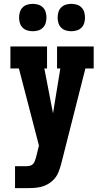

<svg xmlns="http://www.w3.org/2000/svg" viewBox="-20 -976 540 996"><path d="M58 0V-114H118Q127 -114 136.5 -116.5Q146 -119 152 -126Q158 -133 161 -142Q164 -151 167 -160L182 -221L78 -621H34V-735H224V-621H210L255 -388L293 -621H276V-735H466V-621H423L299 -132Q293 -106 282.5 -81Q272 -56 252 -38Q239 -26 223 -18Q207 -10 189.5 -6Q172 -2 154 -1Q136 0 118 0ZM350 -814Q336 -814 322 -818Q308 -822 297.5 -832.5Q287 -843 283 -857Q279 -871 279 -885Q279 -899 283 -913Q287 -927 297.5 -937.5Q308 -948 322 -952Q336 -956 350 -956Q364 -956 378 -952Q392 -948 402.5 -937.5Q413 -927 417 -913Q421 -899 421 -885Q421 -871 417 -857Q413 -843 402.5 -832.5Q392 -822 378 -818Q364 -814 350 -814ZM150 -814Q136 -814 122 -818Q108 -822 97.5 -832.5Q87 -843 83 -857Q79 -871 79 -885Q79 -899 83 -913Q87 -927 97.5 -937.5Q108 -948 122 -952Q136 -956 150 -956Q164 -956 178 -952Q192 -948 202.5 -937.5Q213 -927 217 -913Q221 -899 221 -885Q221 -871 217 -857Q213 -843 202.5 -832.5Q192 -822 178 -818Q164 -814 150 -814Z"/></svg>

Font: Iosevka Slab Heavy
Style: Regular
Weight: 900
Monospace: yes
Designer: Belleve Invis
Foundry: Belleve Invis
Version: Version 11.1.0; ttfautohint (v1.8.3)